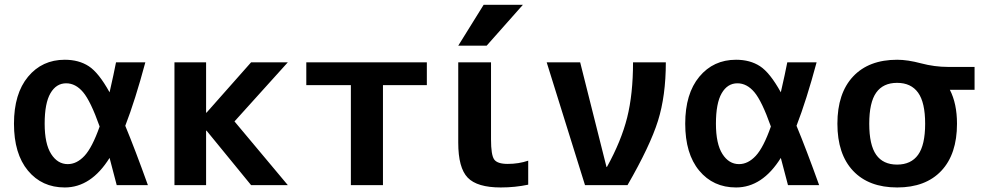

<svg xmlns="http://www.w3.org/2000/svg" viewBox="-20 -783 4160 812"><path d="M509.8 -251Q550.8 -152.3 605.5 0H473.6Q450.2 -87.9 443.4 -115.2Q365.2 9.8 253.9 9.8Q157.2 9.8 98.1 -61.5Q39.1 -132.8 39.1 -259.8Q39.1 -386.7 98.6 -458.5Q158.2 -530.3 253.9 -530.3Q313.5 -530.3 355.5 -502.9Q397.5 -475.6 443.4 -392.6Q461.9 -473.6 470.7 -519.5H594.7Q551.8 -359.4 509.8 -251ZM401.4 -248Q363.3 -355.5 331.5 -393.1Q299.8 -430.7 259.8 -430.7Q217.8 -430.7 193.4 -388.7Q168.9 -346.7 168.9 -259.8Q168.9 -174.8 196.3 -131.8Q223.6 -88.9 266.6 -88.9Q304.7 -88.9 337.4 -124Q370.1 -159.2 401.4 -248Z M853.5 -230.5H851.6V0H717.8V-519.5H851.6V-306.6H853.5L1042 -519.5H1197.3L971.7 -269.5L1197.3 0H1042Z M1599.6 -422.9V0H1463.9V-422.9H1275.4V-519.5H1785.2V-422.9Z M2056.6 -193.4Q2056.6 -127.9 2069.8 -108.9Q2083 -89.8 2127 -89.8Q2173.8 -89.8 2213.9 -103.5V-2Q2158.2 9.8 2097.7 9.8Q1998 9.8 1958 -31.7Q1918 -73.2 1918 -179.7V-519.5H2056.6ZM2025.4 -762.7H2191.4L2038.1 -589.8H1918Z M2292 -519.5H2433.6L2544.9 -77.1H2546.9Q2607.4 -186.5 2632.3 -285.6Q2657.2 -384.8 2657.2 -519.5H2795.9Q2795.9 -377.9 2762.7 -272Q2729.5 -166 2633.8 0H2454.1Z M3348.6 -251Q3389.6 -152.3 3444.3 0H3312.5Q3289.1 -87.9 3282.2 -115.2Q3204.1 9.8 3092.8 9.8Q2996.1 9.8 2937 -61.5Q2877.9 -132.8 2877.9 -259.8Q2877.9 -386.7 2937.5 -458.5Q2997.1 -530.3 3092.8 -530.3Q3152.3 -530.3 3194.3 -502.9Q3236.3 -475.6 3282.2 -392.6Q3300.8 -473.6 3309.6 -519.5H3433.6Q3390.6 -359.4 3348.6 -251ZM3240.2 -248Q3202.1 -355.5 3170.4 -393.1Q3138.7 -430.7 3098.6 -430.7Q3056.6 -430.7 3032.2 -388.7Q3007.8 -346.7 3007.8 -259.8Q3007.8 -174.8 3035.2 -131.8Q3062.5 -88.9 3105.5 -88.9Q3143.6 -88.9 3176.3 -124Q3209 -159.2 3240.2 -248Z M3774.4 -530.3Q3818.4 -530.3 3875.5 -515.1Q3932.6 -500 3989.3 -500H4101.6V-403.3H3997.1Q4027.3 -344.7 4027.3 -259.8Q4027.3 -130.9 3960.9 -60.5Q3894.5 9.8 3774.4 9.8Q3654.3 9.8 3587.9 -60.5Q3521.5 -130.9 3521.5 -259.8Q3521.5 -388.7 3587.9 -459.5Q3654.3 -530.3 3774.4 -530.3ZM3685.5 -128.4Q3714.8 -86.9 3773.9 -86.9Q3833 -86.9 3862.8 -128.4Q3892.6 -169.9 3892.6 -259.8Q3892.6 -349.6 3862.8 -391.1Q3833 -432.6 3773.9 -432.6Q3714.8 -432.6 3685.5 -391.1Q3656.2 -349.6 3656.2 -259.8Q3656.2 -169.9 3685.5 -128.4Z"/></svg>

Font: Mgen+ 1c bold
Style: Bold
Weight: 700
Designer: [Source Han Sans]
Ryoko NISHIZUKA  (kana & ideographs); Paul D. Hunt (Latin, Greek & Cyrillic); Wenlong ZHANG  (bopomofo
Version: Version 1.059.20150602